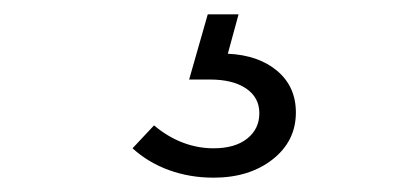

<svg xmlns="http://www.w3.org/2000/svg" viewBox="-20 -20 559 268"><path d="M393 137Q393 177 360.5 202.5Q328 228 278 228Q245 228 216 217.5Q187 207 165 187L195 155Q214 171 235 179Q256 187 278 187Q308 187 325 173.5Q342 160 342 138Q342 116 323.5 103.5Q305 91 273 91H244L270 0H313L298 55Q341 57 367 79Q393 101 393 137Z"/></svg>

Font: Red Hat Display
Style: Regular
Weight: 400
Designer: Pentagram / MCKL
Foundry: Pentagram / MCKL
Version: Version 1.003; Red Hat Display